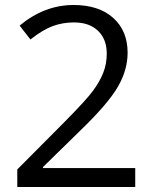

<svg xmlns="http://www.w3.org/2000/svg" viewBox="-20 -744 612 764"><path d="M518.1 0H48.8V-69.8L236.8 -258.8Q322.8 -345.7 350.1 -382.8Q377.4 -419.9 391.1 -455.1Q404.8 -490.2 404.8 -530.8Q404.8 -587.9 370.1 -621.3Q335.4 -654.8 273.9 -654.8Q229.5 -654.8 189.7 -640.1Q149.9 -625.5 101.1 -586.9L58.1 -642.1Q156.7 -724.1 272.9 -724.1Q373.5 -724.1 430.7 -672.6Q487.8 -621.1 487.8 -534.2Q487.8 -466.3 449.7 -399.9Q411.6 -333.5 307.1 -231.9L150.9 -79.1V-75.2H518.1Z"/></svg>

Font: f08482100
Style: Regular
Weight: 400
Foundry: Ascender Corporation
Version: Version 1.10